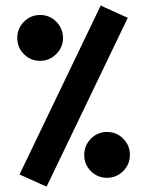

<svg xmlns="http://www.w3.org/2000/svg" viewBox="-20 -677 544 710"><path d="M370.1 -648.4 434.6 -619.1 452.6 -611.3 152.3 13.2 134.8 5.4 69.8 -23.9 52.2 -31.7 352.5 -656.7ZM291.5 -104Q291.5 -139.2 316.2 -164.1Q340.8 -189 376 -189Q411.1 -189 435.8 -164.1Q460.4 -139.2 460.4 -104Q460.4 -69.3 435.5 -44.4Q410.6 -19.5 376 -19.5Q340.8 -19.5 316.2 -43.9Q291.5 -68.4 291.5 -104ZM43.9 -536.6Q43.9 -571.8 68.6 -596.7Q93.3 -621.6 128.4 -621.6Q163.6 -621.6 188.2 -596.7Q212.9 -571.8 212.9 -536.6Q212.9 -502 188 -477.1Q163.1 -452.1 128.4 -452.1Q93.3 -452.1 68.6 -476.6Q43.9 -501 43.9 -536.6Z"/></svg>

Font: Shabnam FD
Style: Bold-FD
Weight: 700
Foundry: DejaVu fonts team - Redesigned by Saber Rastikerdar - Based on Vazir font
Version: Version 5.0.1